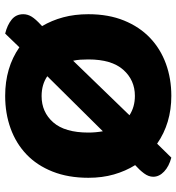

<svg xmlns="http://www.w3.org/2000/svg" viewBox="10 -675 683 743"><g transform="rotate(90 351.5 -303.5)"><path d="M668 -304Q668 -226 644 -165.5Q620 -105 577.5 -64.5Q535 -24 477 -3Q419 18 351 18Q242 18 163 -37L110 18Q77 10 56 -7Q35 -24 35 -52Q35 -69 44.5 -84.5Q54 -100 77 -121L81 -125Q59 -162 47 -206.5Q35 -251 35 -304Q35 -382 59.5 -442Q84 -502 126.5 -542.5Q169 -583 226.5 -604Q284 -625 351 -625Q457 -625 536 -570L590 -625Q624 -616 644 -597Q664 -578 664 -555Q664 -537 651 -519.5Q638 -502 619 -485Q642 -448 655 -403Q668 -358 668 -304ZM493 -304Q493 -332 488 -360L275 -145Q307 -123 352 -123Q414 -123 453.5 -168Q493 -213 493 -304ZM210 -304Q210 -287 211 -273Q212 -259 215 -245L426 -463Q394 -484 351 -484Q290 -484 250 -439Q210 -394 210 -304Z"/></g></svg>

Font: Baloo Tammudu 2 ExtraBold
Style: Regular
Weight: 800
Designer: Maithili Shingre, Omkar Shende and Ek Type
Foundry: Ek Type
Version: Version 1.640;hotconv 1.0.111;makeotfexe 2.5.65597; ttfautoh